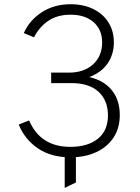

<svg xmlns="http://www.w3.org/2000/svg" viewBox="-20 -732 664 908"><path d="M286 156.5V-32H339V131ZM312.5 12Q222 12 159.8 -30Q97.5 -72 68.5 -143L117.5 -162.5Q145.5 -98.5 194.2 -68Q243 -37.5 312.5 -37.5Q395 -37.5 442.8 -75.8Q490.5 -114 490.5 -186.5Q490.5 -257 446 -298Q401.5 -339 317.5 -339H222V-388.5H305.5Q377 -388.5 420 -427.5Q463 -466.5 463 -531.5Q463 -591.5 422.8 -627Q382.5 -662.5 314 -662.5Q251.5 -662.5 208.5 -633.5Q165.5 -604.5 141 -555.5L92.5 -575.5Q119.5 -636.5 177.8 -674.2Q236 -712 314 -712Q375 -712 421.2 -689.2Q467.5 -666.5 493 -625.8Q518.5 -585 518.5 -531.5Q518.5 -475.5 489 -432.2Q459.5 -389 402 -367.5Q471 -352 508.8 -305.5Q546.5 -259 546.5 -187.5Q546.5 -127 517.5 -82.2Q488.5 -37.5 435.8 -12.8Q383 12 312.5 12Z"/></svg>

Font: Overpass ExtraLight
Style: Regular
Weight: 250
Designer: Delve Withrington, Dave Bailey, Thomas Jockin
Foundry: Delve Fonts LLC
Version: Version 4.000